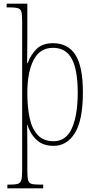

<svg xmlns="http://www.w3.org/2000/svg" viewBox="-20 -780 522 1040"><path d="M20 240V220H33Q63 220 77 215.5Q91 211 95.5 195Q100 179 100 143V-664Q100 -700 96 -715.5Q92 -731 77 -735.5Q62 -740 30 -740H16V-760H128V-564Q128 -532 127.5 -501Q127 -470 127 -438H130Q147 -485 179 -515.5Q211 -546 267 -546Q348 -546 388.5 -483Q429 -420 429 -279Q429 -130 386 -60Q343 10 270 10Q214 10 179.5 -21Q145 -52 128 -105H127Q127 -88 127.5 -58Q128 -28 128 14V143Q128 179 132 195Q136 211 150 215.5Q164 220 195 220H214V240ZM270 -15Q338 -15 369.5 -85.5Q401 -156 401 -278Q401 -401 369 -461Q337 -521 267 -521Q196 -521 162 -455Q128 -389 128 -277Q128 -198 141 -139Q154 -80 185.5 -47.5Q217 -15 270 -15Z"/></svg>

Font: Noto Serif Condensed Thin
Style: Regular
Weight: 100
Width: 3
Designer: Monotype Design Team
Foundry: Monotype Imaging Inc.
Version: Version 2.013; ttfautohint (v1.8.4.7-5d5b)